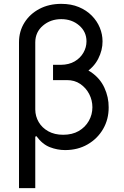

<svg xmlns="http://www.w3.org/2000/svg" viewBox="-20 -757 632 981"><path d="M251 -420.9H322.3Q397 -420.9 444.1 -389.2Q491.2 -357.4 513.4 -308.8Q535.6 -260.3 535.2 -209Q535.6 -147.5 506.8 -97.9Q478 -48.3 427.7 -19.3Q377.4 9.8 312.5 9.8Q272.9 9.8 234.6 -5.1Q196.3 -20 166 -61.5L160.2 -58.6V-197.3Q160.6 -162.6 177.7 -133.3Q194.8 -104 226.8 -86.2Q258.8 -68.4 302.7 -68.4Q349.1 -68.4 382.3 -87.6Q415.5 -106.9 433.8 -139.2Q452.1 -171.4 452.1 -209Q452.1 -244.6 435.8 -276.4Q419.4 -308.1 390.1 -328.1Q360.8 -348.1 321.3 -347.7H251ZM293 -737.3Q343.8 -737.3 382.8 -720.9Q421.9 -704.6 449 -677Q476.1 -649.4 490 -615.5Q503.9 -581.5 503.9 -545.9Q504.4 -501 481.7 -456.5Q459 -412.1 412.1 -382.8Q365.2 -353.5 293 -353.5H251V-425.8H291Q332.5 -426.3 361.6 -443.4Q390.6 -460.4 406.2 -487.8Q421.9 -515.1 421.9 -545.9Q421.9 -594.7 384.5 -627Q347.2 -659.2 293 -659.2Q238.3 -659.2 199.5 -626.2Q160.6 -593.3 160.2 -541V204.1H77.1V-541Q77.1 -597.2 105 -641.6Q132.8 -686 181.6 -711.7Q230.5 -737.3 293 -737.3Z"/></svg>

Font: GitLab Sans
Style: Regular
Weight: 400
Designer: Rasmus Andersson
Foundry: Modifications by GitLab B.V., manufactured by rsms
Version: Version 4.000;git-c8fb6b7